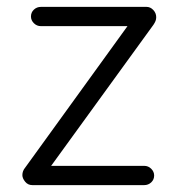

<svg xmlns="http://www.w3.org/2000/svg" viewBox="-20 -538 519 558"><path d="M399 -56Q411 -56 419.5 -47.5Q428 -39 428 -28Q428 -16 419.5 -8Q411 0 399 0H74Q61 0 53 -10Q45 -20 45 -29Q45 -35 47 -40.5Q49 -46 54 -52L357 -471L361 -462H99Q87 -462 78.5 -470.5Q70 -479 70 -490Q70 -502 78.5 -510Q87 -518 99 -518H406Q417 -518 425.5 -509Q434 -500 434 -488Q434 -482 432 -477Q430 -472 426 -466L125 -51L113 -56Z"/></svg>

Font: zvoove
Style: Regular
Weight: 400
Designer: Vernon Adams (Nunito) & Andrew Paglinawan (Quicksand)
Foundry: zvoove
Version: Version 3.006